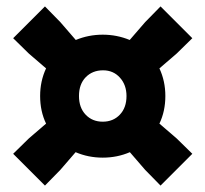

<svg xmlns="http://www.w3.org/2000/svg" viewBox="-20 -669 640 598"><path d="M530 -238 579 -190 480 -91 432 -140 384.5 -195Q345 -178 300 -178Q255 -178 215.5 -195L168 -140L120 -91L21 -190L70 -238L123.5 -284Q105 -322.5 105 -370Q105 -416.5 123.5 -456L70 -502L21 -550L120 -649L168 -600L216 -544.5Q256 -561 300 -561Q344 -561 384 -544.5L432 -600L480 -649L579 -550L530 -502L476.5 -456Q495 -416.5 495 -370Q495 -322.5 476.5 -284ZM300 -290Q332.5 -290 353.2 -311.8Q374 -333.5 374 -370Q374 -404.5 353.5 -427.2Q333 -450 301 -450Q268 -450 247 -428.5Q226 -407 226 -370Q226 -333.5 246.8 -311.8Q267.5 -290 300 -290Z"/></svg>

Font: Encode Sans Condensed Black
Style: Regular
Weight: 900
Width: 3
Designer: Multiple Designers
Foundry: Impallari Type
Version: Version 2.000